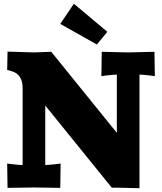

<svg xmlns="http://www.w3.org/2000/svg" viewBox="-20 -996 860 1019"><path d="M494.1 -759.8 299.8 -869.1 372.1 -976.1 549.8 -827.1ZM799.8 -721.2 801.8 -591.8 777.8 -595.2Q734.9 -600.1 720.2 -600.1V2.9Q604 0 600.1 0H573.2L220.2 -436V-120.1Q234.9 -120.1 277.8 -125L301.8 -127.9L299.8 1L160.2 -1L20 1L18.1 -127.9L42 -125Q85 -120.1 100.1 -120.1V-529.8Q100.1 -601.1 42 -618.2L18.1 -625L20 -722.2L160.2 -717.8L252 -721.2L600.1 -291V-600.1Q585 -600.1 542 -595.2L518.1 -591.8L520 -721.2L660.2 -717.8Z"/></svg>

Font: Zantroke
Style: Regular
Weight: 500
Foundry: gluk
Version: Version 0.36